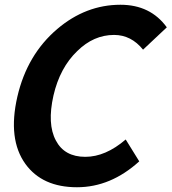

<svg xmlns="http://www.w3.org/2000/svg" viewBox="-20 -774 722 808"><path d="M87 -84Q12 -188 53 -367Q94 -544 221 -652Q341 -754 487 -754Q613 -754 682 -659L582 -565Q532 -627 460 -627Q374 -627 305 -559Q232 -489 205 -372Q178 -252 215 -183Q251 -114 339 -114Q424 -114 509 -187L566 -95Q446 14 304 14Q158 14 87 -84Z"/></svg>

Font: KaiGen Gothic CN Bold
Style: Bold
Weight: 700
Designer: Ryoko NISHIZUKA  (kana & ideographs); Paul D. Hunt (Latin, Greek & Cyrillic); Wenlong ZHANG  (bopomofo); Sandoll Communi
Foundry: Adobe Systems Incorporated
Version: Version 1.002.20150501